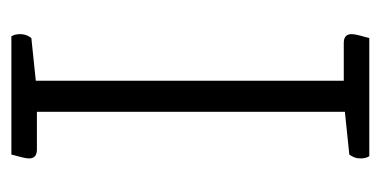

<svg xmlns="http://www.w3.org/2000/svg" viewBox="-190 -496 685 346"><g transform="rotate(-90 153.0 -322.5)"><path d="M258 0H45Q41 -6 41 -16Q41 -27 48 -36L125 -44V-599H57Q41 -599 41 -613Q41 -620 46 -637L48 -645H261Q265 -639 265 -629Q265 -618 258 -609L181 -601V-46H249Q265 -46 265 -32Q265 -25 260 -8Z"/></g></svg>

Font: Scope One
Style: Regular
Weight: 400
Designer: Dalton Maag Ltd
Foundry: Dalton Maag Ltd
Version: Version 1.002; ttfautohint (v1.4.1) -l 11 -r 50 -G 50 -x 14 